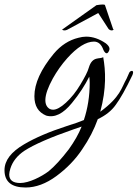

<svg xmlns="http://www.w3.org/2000/svg" viewBox="-126 -518 612 854"><path d="M-12 316C33 316 79 299 125 265C171 231 209 192 239 147C270 102 293 57 309 12C343 -4 370 -25 389 -52C409 -79 434 -123 463 -184C465 -189 466 -193 466 -196C466 -207 453 -203 449 -195L437 -168C414 -128 411 -88 320 -21C348 -124 344 -204 333 -264C319 -253 285 -271 269 -217C264 -199 251 -174 231 -141C212 -109 190 -82 167 -61C144 -40 125 -30 110 -30C105 -30 101 -31 96 -33C69 -48 65 -89 109 -169C127 -201 148 -231 173 -259C217 -308 257 -333 292 -333C311 -333 325 -321 334 -296C337 -288 347 -274 355 -285C363 -297 366 -308 345 -325C316 -345 287 -355 257 -355C246 -355 234 -353 223 -350C181 -340 144 -316 113 -279C56 -210 27 -147 27 -90C27 -47 44 -19 79 -4C117 7 155 -12 194 -60C227 -100 252 -139 271 -177C272 -171 273 -162 273 -150C273 -90 264 -35 247 16C231 23 205 32 170 43C93 68 30 95 -19 124C-77 158 -106 196 -106 239C-106 290 -75 316 -12 316ZM-85 258C-85 251 -83 242 -80 232C-70 200 -49 174 -18 153C25 125 98 93 202 57L237 45C224 78 205 111 180 146C147 189 117 222 90 244C58 268 3 296 -36 296C-69 296 -85 283 -85 258ZM311 -460 357 -389C370 -376 385 -387 377 -389L341 -495C340 -499 328 -499 303 -495L154 -389C144 -387 160 -376 179 -389Z"/></svg>

Font: VL Great Vibes
Style: Regular
Weight: 400
Designer: Robert E. Leuschke
Foundry: Robert E. Leuschke
Version: Version 1.001